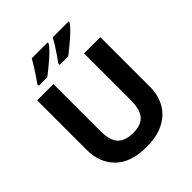

<svg xmlns="http://www.w3.org/2000/svg" viewBox="-251 -1091 1259 1259"><g transform="rotate(-45 378.0 -462.0)"><path d="M671 -252Q671 -178 638.5 -118.5Q606 -59 540.5 -24.5Q475 10 375 10Q233 10 159 -62.5Q85 -135 85 -254V-714H236V-277Q236 -189 272 -153Q308 -117 379 -117Q429 -117 460 -134Q491 -151 505.5 -187Q520 -223 520 -278V-714H671ZM596 -924Q588 -911 569 -891Q550 -871 525 -849Q500 -827 475.5 -807.5Q451 -788 433 -774H354V-787Q368 -806 386 -832Q404 -858 421 -885Q438 -912 449 -934H596ZM402 -924Q394 -911 375 -891Q356 -871 331 -849Q306 -827 281.5 -807.5Q257 -788 239 -774H160V-787Q174 -806 191.5 -832Q209 -858 226 -885Q243 -912 255 -934H402Z"/></g></svg>

Font: Noto Sans Sinhala
Style: Regular
Weight: 400
Designer: Jelle Bosma - Monotype Design Team
Foundry: Monotype Imaging Inc.
Version: Version 2.006